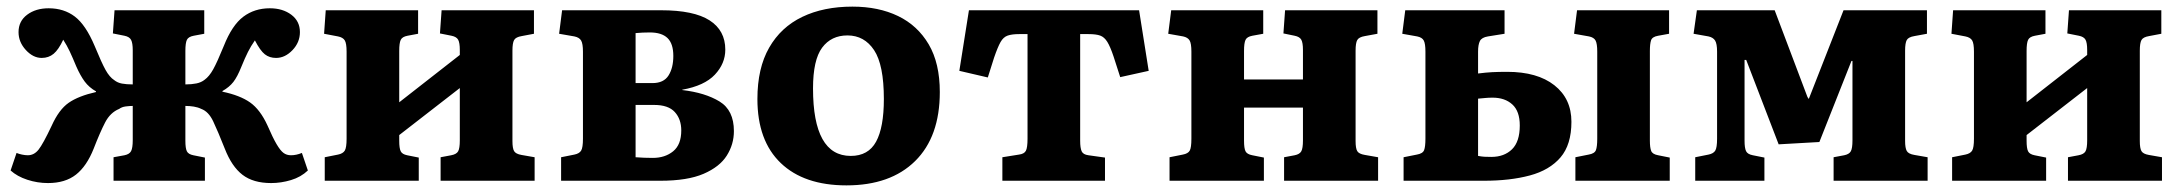

<svg xmlns="http://www.w3.org/2000/svg" viewBox="-20 -546 6588 580"><path d="M125 7Q93 7 62.5 -3Q32 -13 12 -31L30 -84Q37 -81 46.5 -79Q56 -77 64 -77Q83 -77 96.5 -94Q110 -111 136 -166Q158 -215 187.5 -235.5Q217 -256 270 -268V-270Q249 -282 236 -299.5Q223 -317 211 -344Q199 -373 190.5 -391Q182 -409 171 -426Q157 -396 142 -383.5Q127 -371 106 -371Q80 -371 58 -395Q36 -419 36 -449Q36 -482 62 -501.5Q88 -521 127 -521Q173 -521 206 -496Q239 -471 266 -407Q287 -356 299 -334.5Q311 -313 325 -304Q335 -296 348.5 -293.5Q362 -291 381 -291V-394Q381 -416 376 -425.5Q371 -435 356 -438L321 -445L326 -515H597V-444L565 -438Q549 -435 544.5 -425.5Q540 -416 540 -392V-291Q559 -291 573.5 -294Q588 -297 598 -305Q612 -315 624 -336.5Q636 -358 656 -407Q681 -470 715 -495.5Q749 -521 795 -521Q834 -521 860 -501.5Q886 -482 886 -449Q886 -418 863.5 -394.5Q841 -371 814 -371Q794 -371 780 -382Q766 -393 750 -424Q738 -407 729 -389Q720 -371 709 -344Q697 -314 685 -298.5Q673 -283 652 -271V-269Q705 -258 735.5 -236.5Q766 -215 788 -167Q804 -130 815.5 -110.5Q827 -91 836.5 -84Q846 -77 859 -77Q875 -77 892 -84L910 -31Q889 -11 859 -2Q829 7 799 7Q745 7 712.5 -18Q680 -43 659 -97Q638 -150 624 -179.5Q610 -209 588 -217Q578 -222 565.5 -224Q553 -226 540 -226V-121Q540 -98 544.5 -89Q549 -80 564 -77L599 -70V0H323V-71L356 -77Q371 -80 376 -89.5Q381 -99 381 -123V-226Q372 -226 360 -224.5Q348 -223 340 -217Q313 -206 297.5 -176Q282 -146 263 -97Q242 -44 209.5 -18.5Q177 7 125 7Z M961 0V-71L1001 -79Q1016 -82 1021.5 -91Q1027 -100 1027 -127V-390Q1027 -415 1021.5 -424Q1016 -433 1001 -436L959 -444L964 -515H1243V-444L1211 -438Q1195 -435 1190.5 -425.5Q1186 -416 1186 -392V-237L1369 -380V-395Q1369 -417 1364 -426Q1359 -435 1344 -438L1309 -445L1314 -515H1593V-444L1556 -437Q1538 -434 1533 -425Q1528 -416 1528 -393V-120Q1528 -98 1533 -89.5Q1538 -81 1555 -78L1595 -71V0H1311V-71L1343 -77Q1359 -80 1364 -89Q1369 -98 1369 -122V-280L1186 -138V-121Q1186 -98 1190.5 -89Q1195 -80 1210 -77L1245 -70V0Z M1675 0V-71L1715 -79Q1730 -82 1735.5 -91Q1741 -100 1741 -127V-390Q1741 -414 1735.5 -423.5Q1730 -433 1715 -436L1669 -444L1678 -515H1977Q2076 -515 2123.5 -484.5Q2171 -454 2171 -396Q2171 -354 2139.5 -320.5Q2108 -287 2041 -275V-274Q2110 -266 2153.5 -239.5Q2197 -213 2197 -150Q2197 -110 2175.5 -76Q2154 -42 2105.5 -21Q2057 0 1975 0ZM1900 -295H1951Q1985 -295 1999.5 -318Q2014 -341 2014 -377Q2014 -414 1996.5 -431Q1979 -448 1943 -448Q1933 -448 1921 -447.5Q1909 -447 1900 -446ZM1952 -69Q1989 -69 2013.5 -89Q2038 -109 2038 -152Q2038 -186 2018.5 -207.5Q1999 -229 1956 -229H1900V-71Q1912 -70 1926 -69.5Q1940 -69 1952 -69Z M2537 14Q2409 14 2338.5 -53.5Q2268 -121 2268 -247Q2268 -340 2303.5 -402Q2339 -464 2403.5 -495Q2468 -526 2555 -526Q2634 -526 2693 -497.5Q2752 -469 2785.5 -412Q2819 -355 2819 -268Q2819 -133 2744.5 -59.5Q2670 14 2537 14ZM2550 -75Q2603 -75 2626.5 -118Q2650 -161 2650 -247Q2650 -350 2620.5 -394.5Q2591 -439 2540 -439Q2491 -439 2463.5 -402Q2436 -365 2436 -279Q2436 -75 2550 -75Z M3008 0V-71L3058 -79Q3074 -81 3079 -90.5Q3084 -100 3084 -127V-443H3059Q3037 -443 3024 -438.5Q3011 -434 3002.5 -419Q2994 -404 2983 -372L2964 -312L2878 -332L2907 -515H3421L3450 -332L3364 -313L3344 -375Q3334 -405 3325 -419.5Q3316 -434 3303.5 -438.5Q3291 -443 3268 -443H3243V-121Q3243 -99 3247.5 -89Q3252 -79 3268 -77L3318 -70V0Z M3513 0V-71L3553 -79Q3569 -82 3574 -91Q3579 -100 3579 -127V-390Q3579 -415 3573.5 -424Q3568 -433 3554 -436L3509 -444L3518 -515H3796V-444L3763 -438Q3747 -435 3742.5 -425.5Q3738 -416 3738 -392V-306H3916V-395Q3916 -417 3911 -426Q3906 -435 3891 -438L3857 -445L3862 -515H4141V-444L4103 -437Q4085 -434 4080 -425Q4075 -416 4075 -393V-120Q4075 -98 4080 -89.5Q4085 -81 4103 -78L4143 -71V0H3859V-71L3891 -77Q3906 -80 3911 -89Q3916 -98 3916 -122V-221H3738V-121Q3738 -98 3742.5 -89Q3747 -80 3763 -77L3798 -70V0Z M4220 0V-71L4260 -79Q4278 -82 4282 -92.5Q4286 -103 4286 -127V-390Q4286 -414 4281 -423.5Q4276 -433 4261 -436L4216 -444L4225 -515H4525V-444L4475 -436Q4456 -433 4450.5 -422Q4445 -411 4445 -390V-324Q4469 -327 4487.5 -328Q4506 -329 4533 -329Q4624 -329 4675.5 -288.5Q4727 -248 4727 -178Q4727 -109 4694 -70.5Q4661 -32 4601.5 -16Q4542 0 4463 0ZM4739 0V-71L4779 -79Q4797 -82 4801 -92.5Q4805 -103 4805 -127V-390Q4805 -414 4800 -423.5Q4795 -433 4780 -436L4735 -444L4744 -515H5022V-444L4989 -438Q4971 -435 4967.5 -424Q4964 -413 4964 -392V-121Q4964 -100 4968 -90Q4972 -80 4989 -77L5024 -70V0ZM4485 -72Q4524 -72 4547.5 -95Q4571 -118 4571 -167Q4571 -210 4548.5 -230.5Q4526 -251 4489 -251Q4476 -251 4467 -250Q4458 -249 4445 -248V-75Q4456 -73 4464 -72.5Q4472 -72 4485 -72Z M5101 0V-71L5141 -79Q5156 -82 5161.5 -91Q5167 -100 5167 -127V-390Q5167 -414 5161 -423.5Q5155 -433 5141 -436L5096 -444L5106 -515H5341L5440 -253L5444 -247L5549 -515H5801V-444L5763 -437Q5745 -434 5740 -425Q5735 -416 5735 -393V-120Q5735 -99 5740 -90Q5745 -81 5763 -78L5803 -71V0H5519V-71L5551 -77Q5566 -80 5571 -89Q5576 -98 5576 -122V-362H5573L5476 -117L5353 -110L5255 -365H5250V-121Q5250 -99 5254.5 -89.5Q5259 -80 5275 -77L5310 -70V0Z M5877 0V-71L5917 -79Q5932 -82 5937.5 -91Q5943 -100 5943 -127V-390Q5943 -415 5937.5 -424Q5932 -433 5917 -436L5875 -444L5880 -515H6159V-444L6127 -438Q6111 -435 6106.5 -425.5Q6102 -416 6102 -392V-237L6285 -380V-395Q6285 -417 6280 -426Q6275 -435 6260 -438L6225 -445L6230 -515H6509V-444L6472 -437Q6454 -434 6449 -425Q6444 -416 6444 -393V-120Q6444 -98 6449 -89.5Q6454 -81 6471 -78L6511 -71V0H6227V-71L6259 -77Q6275 -80 6280 -89Q6285 -98 6285 -122V-280L6102 -138V-121Q6102 -98 6106.5 -89Q6111 -80 6126 -77L6161 -70V0Z"/></svg>

Font: Literata
Style: Bold
Weight: 700
Designer: Latin by Veronika Burian and Jose Scaglione. Greek by Irene Vlachou. Cyrillic by Vera Evstafieva.
Foundry: TypeTogether
Version: Version 3.103; ttfautohint (v1.8.4.7-5d5b);gftools[0.9.29]